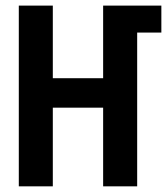

<svg xmlns="http://www.w3.org/2000/svg" viewBox="-20 -658 590 678"><path d="M344.2 0V-277.8H166.5V0H46.4V-638.2H166.5V-381.8H344.2V-638.2H549.8V-543H464.4V0Z"/></svg>

Font: Code New Roman
Style: Bold
Weight: 700
Monospace: yes
Designer: Sam Radian
Foundry: Code New Roman
Version: Version 1.508 October 19, 2014